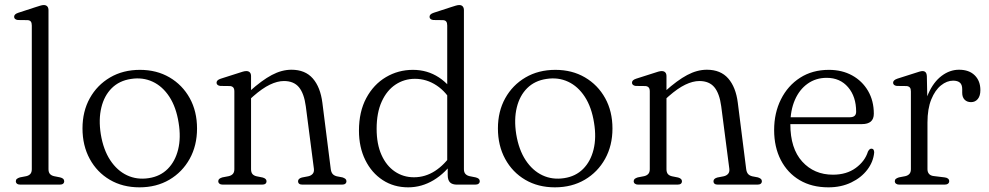

<svg xmlns="http://www.w3.org/2000/svg" viewBox="-20 -752 4028 782"><path d="M177.5 -710.5V-63Q177.5 -50.5 183.2 -43.8Q189 -37 200 -34.5L225 -29.5Q233 -27.5 237.2 -23.8Q241.5 -20 241.5 -14Q241.5 -7.5 237 -3.8Q232.5 0 223 0H63Q54 0 49.2 -3.8Q44.5 -7.5 44.5 -14Q44.5 -20 48.8 -23.5Q53 -27 61 -29.5L87 -34.5Q98 -37 103.8 -43.8Q109.5 -50.5 109.5 -63V-648Q109.5 -659 105.5 -664.2Q101.5 -669.5 92.5 -670L52.5 -670.5Q45 -671.5 41.2 -675Q37.5 -678.5 37.5 -683.5Q37.5 -689 41.5 -693Q45.5 -697 54.5 -700L125 -723Q136 -726.5 144.2 -729Q152.5 -731.5 158 -731.5Q167.5 -731.5 172.5 -726Q177.5 -720.5 177.5 -710.5Z M550 -467.5Q618 -467.5 670.5 -436.8Q723 -406 752.8 -352.2Q782.5 -298.5 782.5 -228.5Q782.5 -159 752.5 -105Q722.5 -51 669.8 -20Q617 11 548 11Q479.5 11 427.2 -19.8Q375 -50.5 345.5 -104.8Q316 -159 316 -229Q316 -298.5 345.8 -352Q375.5 -405.5 428.2 -436.5Q481 -467.5 550 -467.5ZM586 -26.5Q632.5 -33.5 663 -64Q693.5 -94.5 705.5 -143Q717.5 -191.5 707.5 -252Q697.5 -315.5 669.8 -358Q642 -400.5 601.8 -419.2Q561.5 -438 513.5 -430.5Q466 -423.5 435.2 -393Q404.5 -362.5 392.8 -314.2Q381 -266 390.5 -205.5Q401 -142 429 -99.5Q457 -57 497.5 -38Q538 -19 586 -26.5Z M1002.5 -442V-63Q1002.5 -50 1008.2 -43.2Q1014 -36.5 1025 -34L1050 -29Q1065.5 -24.5 1065.5 -14Q1065.5 0 1047 0H887.5Q879 0 874 -3.8Q869 -7.5 869 -14Q869 -20 873.2 -23.5Q877.5 -27 885.5 -29.5L911.5 -34.5Q922.5 -37 928.5 -43.8Q934.5 -50.5 934.5 -63V-379.5Q934.5 -390.5 930.2 -395.5Q926 -400.5 917.5 -401.5L877 -402Q869.5 -403 865.8 -406.5Q862 -410 862 -415Q862 -420.5 866 -424.5Q870 -428.5 879 -431.5L949.5 -454Q961 -458 969 -460.2Q977 -462.5 983 -462.5Q992.5 -462.5 997.5 -457.2Q1002.5 -452 1002.5 -442ZM990.5 -341 973 -359 996.5 -380Q1046.5 -425 1087 -446.5Q1127.5 -468 1167 -468Q1223 -468 1254 -432.5Q1285 -397 1293 -333.5L1327 -64.5Q1328.5 -51.5 1334.2 -44.2Q1340 -37 1351.5 -34L1375 -29.5Q1382.5 -27 1386.8 -23.5Q1391 -20 1391 -14Q1391 -7.5 1386.5 -3.8Q1382 0 1372.5 0H1212Q1194 0 1194 -14Q1194 -24.5 1209.5 -29L1235.5 -34Q1247 -36.5 1253.5 -44Q1260 -51.5 1258.5 -64.5L1225.5 -319Q1218.5 -371.5 1197.5 -396.8Q1176.5 -422 1136.5 -422Q1110 -422 1079.2 -407.2Q1048.5 -392.5 1011.5 -360Z M1803.5 -80.5 1801.5 -85.5V-648Q1801.5 -659 1797.5 -664.2Q1793.5 -669.5 1784.5 -670L1744.5 -670.5Q1737 -671.5 1733.2 -675Q1729.5 -678.5 1729.5 -683.5Q1729.5 -689 1733.5 -693Q1737.5 -697 1746.5 -700L1817 -723Q1828 -726.5 1836.2 -729Q1844.5 -731.5 1850.5 -731.5Q1859.5 -731.5 1864.5 -726Q1869.5 -720.5 1869.5 -710.5V-63Q1869.5 -50.5 1875.5 -43.8Q1881.5 -37 1892.5 -34.5L1917.5 -29.5Q1925.5 -27.5 1929.8 -23.8Q1934 -20 1934 -14Q1934 -7.5 1929.2 -3.8Q1924.5 0 1915 0H1841.5Q1822 0 1812.8 -9.2Q1803.5 -18.5 1803.5 -39.5ZM1442 -220Q1442 -297 1471.8 -352.5Q1501.5 -408 1551.8 -437.8Q1602 -467.5 1662 -467.5Q1720.5 -467.5 1767.5 -436.8Q1814.5 -406 1840 -354L1825 -327Q1799 -377 1758.2 -404Q1717.5 -431 1670 -431Q1626.5 -431 1591 -407.5Q1555.5 -384 1534.8 -338.5Q1514 -293 1514 -227.5Q1514 -165 1533.8 -121Q1553.5 -77 1588 -53.5Q1622.5 -30 1666 -30Q1712 -30 1751.5 -55.5Q1791 -81 1822 -127.5L1832 -102.5Q1795.5 -48 1746.5 -18.5Q1697.5 11 1642.5 11Q1584 11 1538.8 -18.5Q1493.5 -48 1467.8 -100.2Q1442 -152.5 1442 -220Z M2242 -467.5Q2310 -467.5 2362.5 -436.8Q2415 -406 2444.8 -352.2Q2474.5 -298.5 2474.5 -228.5Q2474.5 -159 2444.5 -105Q2414.5 -51 2361.8 -20Q2309 11 2240 11Q2171.5 11 2119.2 -19.8Q2067 -50.5 2037.5 -104.8Q2008 -159 2008 -229Q2008 -298.5 2037.8 -352Q2067.5 -405.5 2120.2 -436.5Q2173 -467.5 2242 -467.5ZM2278 -26.5Q2324.5 -33.5 2355 -64Q2385.5 -94.5 2397.5 -143Q2409.5 -191.5 2399.5 -252Q2389.5 -315.5 2361.8 -358Q2334 -400.5 2293.8 -419.2Q2253.5 -438 2205.5 -430.5Q2158 -423.5 2127.2 -393Q2096.5 -362.5 2084.8 -314.2Q2073 -266 2082.5 -205.5Q2093 -142 2121 -99.5Q2149 -57 2189.5 -38Q2230 -19 2278 -26.5Z M2694.5 -442V-63Q2694.5 -50 2700.2 -43.2Q2706 -36.5 2717 -34L2742 -29Q2757.5 -24.5 2757.5 -14Q2757.5 0 2739 0H2579.5Q2571 0 2566 -3.8Q2561 -7.5 2561 -14Q2561 -20 2565.2 -23.5Q2569.5 -27 2577.5 -29.5L2603.5 -34.5Q2614.5 -37 2620.5 -43.8Q2626.5 -50.5 2626.5 -63V-379.5Q2626.5 -390.5 2622.2 -395.5Q2618 -400.5 2609.5 -401.5L2569 -402Q2561.5 -403 2557.8 -406.5Q2554 -410 2554 -415Q2554 -420.5 2558 -424.5Q2562 -428.5 2571 -431.5L2641.5 -454Q2653 -458 2661 -460.2Q2669 -462.5 2675 -462.5Q2684.5 -462.5 2689.5 -457.2Q2694.5 -452 2694.5 -442ZM2682.5 -341 2665 -359 2688.5 -380Q2738.5 -425 2779 -446.5Q2819.5 -468 2859 -468Q2915 -468 2946 -432.5Q2977 -397 2985 -333.5L3019 -64.5Q3020.5 -51.5 3026.2 -44.2Q3032 -37 3043.5 -34L3067 -29.5Q3074.5 -27 3078.8 -23.5Q3083 -20 3083 -14Q3083 -7.5 3078.5 -3.8Q3074 0 3064.5 0H2904Q2886 0 2886 -14Q2886 -24.5 2901.5 -29L2927.5 -34Q2939 -36.5 2945.5 -44Q2952 -51.5 2950.5 -64.5L2917.5 -319Q2910.5 -371.5 2889.5 -396.8Q2868.5 -422 2828.5 -422Q2802 -422 2771.2 -407.2Q2740.5 -392.5 2703.5 -360Z M3539 -289Q3539 -267.5 3526.8 -257Q3514.5 -246.5 3490.5 -246.5H3173V-274.5H3441.5Q3467 -274.5 3467 -297Q3467 -358.5 3434.2 -396.8Q3401.5 -435 3347 -435Q3303 -435 3269.5 -411.2Q3236 -387.5 3217.5 -345Q3199 -302.5 3199 -246Q3199 -147 3247.5 -93.8Q3296 -40.5 3372.5 -40.5Q3428 -40.5 3465.5 -68Q3503 -95.5 3515 -134.5Q3518.5 -141 3521.8 -143.8Q3525 -146.5 3529.5 -146.5Q3535 -146.5 3537.8 -142.2Q3540.5 -138 3540.5 -131Q3537 -93 3512.5 -60.8Q3488 -28.5 3447 -8.8Q3406 11 3354 11Q3286.5 11 3237 -18.2Q3187.5 -47.5 3160.2 -100.2Q3133 -153 3133 -222.5Q3133 -292 3160.8 -347.5Q3188.5 -403 3238.5 -435.2Q3288.5 -467.5 3356 -467.5Q3409.5 -467.5 3450.8 -444.8Q3492 -422 3515.5 -381.8Q3539 -341.5 3539 -289Z M3740 -255.5Q3740 -323 3761 -370.5Q3782 -418 3815.2 -443Q3848.5 -468 3886 -468Q3927 -468 3950 -445.2Q3973 -422.5 3973 -385Q3973 -361.5 3962.5 -348.8Q3952 -336 3935 -336Q3918.5 -336 3908.8 -346Q3899 -356 3899 -374V-389Q3899 -407 3889.8 -415.2Q3880.5 -423.5 3862 -423.5Q3836.5 -423.5 3812.5 -404.2Q3788.5 -385 3773 -347Q3757.5 -309 3757.5 -253ZM3755 -441 3757.5 -318V-63Q3757.5 -51 3763.8 -43.8Q3770 -36.5 3782.5 -35L3827.5 -29.5Q3836.5 -28.5 3841.2 -24.5Q3846 -20.5 3846 -14Q3846 -7.5 3841 -3.8Q3836 0 3827 0H3643Q3634.5 0 3629.5 -3.8Q3624.5 -7.5 3624.5 -14Q3624.5 -20 3628.8 -23.5Q3633 -27 3641 -29.5L3667 -34.5Q3678 -37 3684 -43.8Q3690 -50.5 3690 -63V-379.5Q3690 -390.5 3685.8 -395.5Q3681.5 -400.5 3673 -401.5L3632.5 -402Q3625 -403 3621.2 -406.5Q3617.5 -410 3617.5 -415Q3617.5 -420.5 3621.8 -424.5Q3626 -428.5 3634.5 -431.5L3705 -454Q3716.5 -458 3724.5 -460.2Q3732.5 -462.5 3737 -462.5Q3745.5 -462.5 3750 -457.5Q3754.5 -452.5 3755 -441Z"/></svg>

Font: Fraunces 48pt Soft Wonky Light
Style: Regular
Weight: 300
Version: Version 1.000;[b76b70a41]